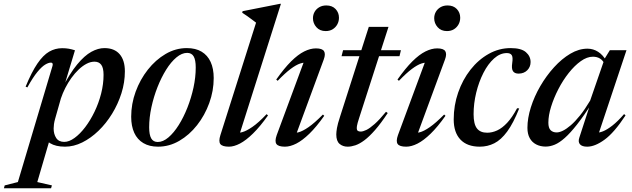

<svg xmlns="http://www.w3.org/2000/svg" viewBox="-108 -756 3306 1004"><path d="M180 -134Q176 -119.5 174.2 -107Q172.5 -94.5 172.5 -84Q172.5 -55 185.8 -34.5Q199 -14 228 -14Q253.5 -14 282 -34.8Q310.5 -55.5 337.5 -91Q364.5 -126.5 386.2 -171.5Q408 -216.5 420.8 -266.5Q433.5 -316.5 433.5 -364.5Q433.5 -401 421.5 -417.2Q409.5 -433.5 386 -433.5Q365.5 -433.5 344.5 -422.5Q323.5 -411.5 303.2 -392.2Q283 -373 265.2 -348.2Q247.5 -323.5 233.5 -296Q219.5 -268.5 210.5 -241.5ZM112 -55.5 157.5 -45 87 196 163.5 213.5 159 228.5H-87.5L-83.5 213.5L-14.5 196L166 -409.5Q169 -418 167 -423.2Q165 -428.5 158 -428.5Q145.5 -428.5 128 -418Q110.5 -407.5 87.5 -379.8Q64.5 -352 35 -299L26 -303Q57.5 -379.5 87.5 -423.5Q117.5 -467.5 149 -485.8Q180.5 -504 217 -504Q237 -504 252 -501.2Q267 -498.5 284 -493L222.5 -289L215.5 -291.5Q257 -372.5 295.5 -419Q334 -465.5 369.5 -485Q405 -504.5 438 -504.5Q490 -504.5 517.5 -472.8Q545 -441 545 -383Q545 -325 527 -268.2Q509 -211.5 478 -161Q447 -110.5 407 -72Q367 -33.5 322.2 -11.2Q277.5 11 232 11Q183.5 11 153.8 -7.2Q124 -25.5 112 -55.5Z M869 -504.5Q915 -504.5 946.2 -485.8Q977.5 -467 993.5 -432Q1009.5 -397 1009.5 -348Q1009.5 -281 986.2 -217Q963 -153 922.5 -101.5Q882 -50 829.5 -19.5Q777 11 718.5 11Q673 11 641.5 -7.8Q610 -26.5 594 -61.5Q578 -96.5 578 -145.5Q578 -212.5 601.2 -276.2Q624.5 -340 665 -391.5Q705.5 -443 758 -473.8Q810.5 -504.5 869 -504.5ZM717 -13.5Q744.5 -13.5 772.8 -37.5Q801 -61.5 826.5 -102Q852 -142.5 872 -193.2Q892 -244 903.8 -298Q915.5 -352 915.5 -403Q915.5 -442.5 904.8 -461Q894 -479.5 870.5 -479.5Q843 -479.5 814.5 -455.8Q786 -432 760.8 -391.5Q735.5 -351 715.5 -300.2Q695.5 -249.5 683.8 -195.2Q672 -141 672 -90.5Q672 -51 682.8 -32.2Q693.5 -13.5 717 -13.5Z M1231 -637.5Q1222 -644.5 1210.5 -653Q1199 -661.5 1186 -671Q1173 -680.5 1158.5 -689.5L1160.5 -697.5L1355.5 -736H1361L1141 -42.5L1122.5 -63.5Q1136 -59 1158 -64.8Q1180 -70.5 1212 -92.5Q1244 -114.5 1286 -159L1293.5 -152.5Q1252 -94 1215.2 -58Q1178.5 -22 1147 -5.5Q1115.5 11 1089.5 11Q1054.5 11 1044.2 -2.8Q1034 -16.5 1044.5 -49.5Z M1339 -49.5 1487 -449 1502 -428Q1484 -431 1462.2 -424Q1440.5 -417 1411.8 -395.5Q1383 -374 1344 -333.5L1336.5 -340Q1378 -399 1414.2 -435Q1450.5 -471 1482.8 -487Q1515 -503 1544 -503Q1577.5 -503 1586.5 -488.2Q1595.5 -473.5 1585 -445L1436.5 -42L1416.5 -63Q1431.5 -59 1452.8 -64.2Q1474 -69.5 1505.2 -91Q1536.5 -112.5 1580.5 -157L1587.5 -150.5Q1546.5 -92.5 1510 -57Q1473.5 -21.5 1441.5 -5.2Q1409.5 11 1382 11Q1347.5 11 1337.5 -3Q1327.5 -17 1339 -49.5ZM1528.5 -660.5Q1528.5 -679 1537.2 -694.2Q1546 -709.5 1561.8 -718.5Q1577.5 -727.5 1598.5 -727.5Q1629 -727.5 1646.8 -708.8Q1664.5 -690 1664.5 -663.5Q1664.5 -644.5 1656 -628.8Q1647.5 -613 1632 -603.2Q1616.5 -593.5 1595 -593.5Q1564.5 -593.5 1546.5 -613.8Q1528.5 -634 1528.5 -660.5Z M1678 -462 1686 -493.5H1988.5L1981 -462ZM1770 -139Q1765 -123.5 1762.2 -113.5Q1759.5 -103.5 1758.5 -97Q1757.5 -90.5 1757.5 -86Q1757.5 -76 1762.8 -72Q1768 -68 1778 -68Q1790 -68 1807.8 -76.5Q1825.5 -85 1851 -107.5Q1876.5 -130 1910.5 -171.5L1919.5 -165Q1883.5 -110.5 1853.2 -76Q1823 -41.5 1797.5 -22.5Q1772 -3.5 1750.2 3.8Q1728.5 11 1710 11Q1685 11 1667.8 -3.5Q1650.5 -18 1650.5 -53Q1650.5 -65.5 1654 -86.5Q1657.5 -107.5 1670.5 -147L1820.5 -615.5H1923.5Z M1973 -49.5 2121 -449 2136 -428Q2118 -431 2096.2 -424Q2074.5 -417 2045.8 -395.5Q2017 -374 1978 -333.5L1970.5 -340Q2012 -399 2048.2 -435Q2084.5 -471 2116.8 -487Q2149 -503 2178 -503Q2211.5 -503 2220.5 -488.2Q2229.5 -473.5 2219 -445L2070.5 -42L2050.5 -63Q2065.5 -59 2086.8 -64.2Q2108 -69.5 2139.2 -91Q2170.5 -112.5 2214.5 -157L2221.5 -150.5Q2180.5 -92.5 2144 -57Q2107.5 -21.5 2075.5 -5.2Q2043.5 11 2016 11Q1981.5 11 1971.5 -3Q1961.5 -17 1973 -49.5ZM2162.5 -660.5Q2162.5 -679 2171.2 -694.2Q2180 -709.5 2195.8 -718.5Q2211.5 -727.5 2232.5 -727.5Q2263 -727.5 2280.8 -708.8Q2298.5 -690 2298.5 -663.5Q2298.5 -644.5 2290 -628.8Q2281.5 -613 2266 -603.2Q2250.5 -593.5 2229 -593.5Q2198.5 -593.5 2180.5 -613.8Q2162.5 -634 2162.5 -660.5Z M2542.5 -478.5Q2507 -478.5 2475.5 -450.2Q2444 -422 2420 -375Q2396 -328 2382.2 -271.5Q2368.5 -215 2368.5 -159Q2368.5 -107 2386 -84.5Q2403.5 -62 2439.5 -62Q2465.5 -62 2491.8 -74Q2518 -86 2544 -113.8Q2570 -141.5 2596 -190L2607 -189Q2576.5 -112 2544.2 -68.2Q2512 -24.5 2476.8 -6.8Q2441.5 11 2401 11Q2335 11 2299.8 -26Q2264.5 -63 2264.5 -131.5Q2264.5 -205 2287.8 -272Q2311 -339 2352.2 -391.5Q2393.5 -444 2447.5 -474.2Q2501.5 -504.5 2562.5 -504.5Q2617.5 -504.5 2642 -483.2Q2666.5 -462 2666.5 -431.5Q2666.5 -406.5 2649.5 -389Q2632.5 -371.5 2604 -371Q2583 -371 2574.5 -383.8Q2566 -396.5 2570.5 -426.5Q2575 -456.5 2568 -467.5Q2561 -478.5 2542.5 -478.5Z M2921 -35 2980.5 -218 2988.5 -217.5Q2944 -149 2909 -104.5Q2874 -60 2845.5 -34.8Q2817 -9.5 2792.8 0.5Q2768.5 10.5 2745.5 10.5Q2717.5 10.5 2695.8 -0.8Q2674 -12 2662 -33.8Q2650 -55.5 2650 -87.5Q2650 -138 2668 -195Q2686 -252 2717.5 -306Q2749 -360 2789.2 -404.2Q2829.5 -448.5 2874.2 -475Q2919 -501.5 2964 -501.5Q2994 -501.5 3019.5 -485.2Q3045 -469 3064 -435.5L3055.5 -418Q3045 -440.5 3029.2 -450Q3013.5 -459.5 2992.5 -459.5Q2961.5 -459.5 2929 -436.2Q2896.5 -413 2866 -374.5Q2835.5 -336 2811.8 -290Q2788 -244 2773.8 -198.2Q2759.5 -152.5 2759.5 -114.5Q2759.5 -87 2771.2 -75.2Q2783 -63.5 2803 -63.5Q2817 -63.5 2835.5 -72.5Q2854 -81.5 2876.8 -101Q2899.5 -120.5 2925 -152.2Q2950.5 -184 2978 -230L3054 -449.5L3081 -493.5H3168L3018 -44L3006.5 -62.5Q3022.5 -60.5 3044.8 -69.2Q3067 -78 3095 -100Q3123 -122 3155.5 -159.5L3163 -152.5Q3103.5 -62 3053.2 -25.5Q3003 11 2962.5 11Q2936 11 2925 -1.2Q2914 -13.5 2921 -35Z"/></svg>

Font: Newsreader 60pt Medium
Style: Italic
Weight: 500
Italic angle: -17°
Designer: Hugues Gentile
Foundry: Production Type
Version: Version 1.003